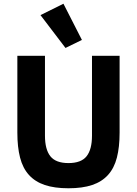

<svg xmlns="http://www.w3.org/2000/svg" viewBox="-20 -997 734 1029"><path d="M221 -698V-270Q221 -196 250 -159.5Q279 -123 347 -123Q415 -123 444 -159.5Q473 -196 473 -270V-698H621V-286Q621 -209 606.5 -152.5Q592 -96 559 -59.5Q526 -23 474 -5.5Q422 12 347 12Q272 12 220 -5.5Q168 -23 135 -59.5Q102 -96 87.5 -152.5Q73 -209 73 -286V-698ZM197 -916 320 -977 419 -783 331 -740Z"/></svg>

Font: IBM Plex Sans Devanagari
Style: Bold
Weight: 700
Designer: Mike Abbink, Paul van der Laan, Pieter van Rosmalen, Erin McLaughlin
Foundry: Bold Monday
Version: Version 1.1